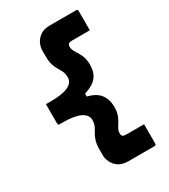

<svg xmlns="http://www.w3.org/2000/svg" viewBox="-221 -863 991 1127"><g transform="rotate(-30 275.0 -299.5)"><path d="M395 -157Q395 -122 385.5 -98.5Q376 -75 364.5 -58Q353 -41 347 -26Q344 -17 344 -9Q344 8 351 13.5Q358 19 376 19H495V150Q495 161 484 161H307Q265 161 240.5 143.5Q216 126 205 101.5Q194 77 194 58V17Q194 -19 201.5 -42.5Q209 -66 219.5 -82.5Q230 -99 237.5 -116Q245 -133 245 -155Q245 -190 205.5 -209.5Q166 -229 87 -229H66Q55 -229 55 -240V-371H87Q245 -371 245 -444Q245 -467 237.5 -483.5Q230 -500 219.5 -516.5Q209 -533 201.5 -556.5Q194 -580 194 -616V-657Q194 -677 205 -701Q216 -725 240.5 -742.5Q265 -760 307 -760H484Q495 -760 495 -749V-618H376Q358 -618 351 -612.5Q344 -607 344 -590Q344 -588 344 -585Q344 -582 345 -580Q349 -564 361 -546.5Q373 -529 384 -504.5Q395 -480 395 -442Q395 -391 369.5 -359.5Q344 -328 285 -310V-290Q344 -276 369.5 -241.5Q395 -207 395 -157Z"/></g></svg>

Font: Recursive Sn Lnr St XBd
Style: Regular
Weight: 800
Version: Version 1.079;hotconv 1.0.112;makeotfexe 2.5.65598; ttfautoh